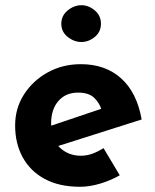

<svg xmlns="http://www.w3.org/2000/svg" viewBox="-20 -704 593 736"><path d="M287 12Q207 12 151.5 -18Q96 -48 67 -101Q38 -154 38 -223Q38 -289 72 -342Q106 -395 163 -426.5Q220 -458 290 -458Q384 -458 444.5 -403.5Q505 -349 523 -246L183 -138L152 -214L398 -297L369 -284Q361 -310 340.5 -329.5Q320 -349 279 -349Q232 -349 204 -317Q176 -285 176 -231Q176 -170 209 -138.5Q242 -107 290 -107Q313 -107 334.5 -115Q356 -123 377 -136L439 -32Q404 -12 363.5 0Q323 12 287 12ZM215 -613Q215 -644 239.5 -664Q264 -684 292 -684Q320 -684 343.5 -664Q367 -644 367 -613Q367 -582 343.5 -562.5Q320 -543 292 -543Q264 -543 239.5 -562.5Q215 -582 215 -613Z"/></svg>

Font: Reem Kufi Fun
Style: Regular
Weight: 400
Designer: Khaled Hosny
Version: Version 1.005